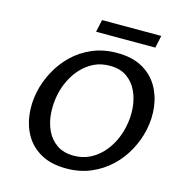

<svg xmlns="http://www.w3.org/2000/svg" viewBox="-120 -930 992 1049"><g transform="rotate(15 376.5 -405.0)"><path d="M348 12Q264 12 207 -19Q150 -50 118.5 -102Q87 -154 79 -218.5Q71 -283 85 -350Q98 -411 128.5 -468Q159 -525 205.5 -570.5Q252 -616 315 -643Q378 -670 455 -670Q540 -670 597 -638.5Q654 -607 685.5 -554.5Q717 -502 725 -437.5Q733 -373 719 -307Q706 -246 675 -188.5Q644 -131 597 -86.5Q550 -42 487.5 -15Q425 12 348 12ZM369 -66Q418 -66 457.5 -85Q497 -104 527 -136Q557 -168 577 -208.5Q597 -249 606 -292Q618 -345 614 -398Q610 -451 589.5 -495Q569 -539 531 -565.5Q493 -592 435 -592Q385 -592 346 -573Q307 -554 277 -522Q247 -490 227 -449.5Q207 -409 198 -366Q187 -313 190.5 -260Q194 -207 214.5 -163Q235 -119 273.5 -92.5Q312 -66 369 -66ZM313 -752 328 -822H663L648 -752Z"/></g></svg>

Font: Ysabeau Office SemiBold
Style: Italic
Weight: 600
Italic angle: -12°
Designer: Christian Thalmann (Catharsis Fonts)
Version: Version 2.001;gftools[0.9.30]; featfreeze: tnum,lnum,ss02